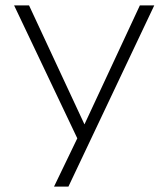

<svg xmlns="http://www.w3.org/2000/svg" viewBox="-20 -507 620 707"><path d="M179 180 273 -15V20L32 -487H87L298 -34H284L495 -487H548L232 180Z"/></svg>

Font: Nunito Sans 10pt SemiExpanded ExtraLight
Style: Regular
Weight: 250
Width: 6
Designer: Vernon Adams
Foundry: Vernon Adams
Version: Version 3.101;gftools[0.9.27]